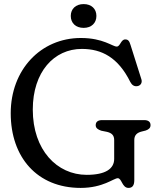

<svg xmlns="http://www.w3.org/2000/svg" viewBox="-20 -902 800 940"><path d="M389.5 -765.5C428 -765.5 452 -789.5 452 -824C452 -858.5 428 -882 389.5 -882C351 -882 326.5 -858.5 326.5 -824C326.5 -789 351 -765.5 389.5 -765.5ZM637.5 -216.5C637.5 -241 651.5 -252.5 673.5 -258L693.5 -263C708.5 -268.5 717 -275.5 717 -289.5C717 -304.5 707 -314 686 -314H480C459 -314 448.5 -305 448.5 -289C448.5 -275 459.5 -267.5 476 -262L503.5 -256.5C526.5 -251 539 -240 539 -216.5V-124C539 -76 497 -46 404.5 -46C259 -46 140.5 -167.5 140.5 -365.5C140.5 -550 244.5 -662.5 380.5 -662.5C478.5 -662.5 558.5 -620.5 618 -500.5C626 -485 637.5 -478.5 650.5 -480C667.5 -481.5 677.5 -496 672.5 -513L619 -682C613 -702 607 -709 593 -709C571.5 -709 569 -674 551.5 -674C530.5 -674 485.5 -716 376 -716C178.5 -716 32.5 -559.5 32.5 -347.5C32.5 -132.5 161.5 18 375 18C484.5 18 536.5 -29.5 556.5 -29.5C576.5 -29.5 577.5 18 609 18C628 18 637.5 6 637.5 -20Z"/></svg>

Font: dr Title
Style: Regular
Weight: 400
Version: Version 1.000;hotconv 1.0.109;makeotfexe 2.5.65596